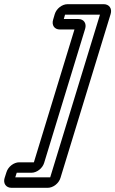

<svg xmlns="http://www.w3.org/2000/svg" viewBox="-50 -711 551 918"><path d="M325 -620H255L261 -641H428L190 137H23L30 115H100C126 115 153 94 161 68L357 -573C365 -599 351 -620 325 -620ZM-19 112 -28 140C-36 166 -21 187 5 187H178C204 187 231 166 239 140L479 -644C487 -670 472 -691 446 -691H273C247 -691 220 -670 212 -644L204 -617C196 -591 210 -570 236 -570H306L112 65H42C16 65 -11 86 -19 112Z"/></svg>

Font: DIN Rundschrift
Style: BreitKontKu
Weight: 400
Width: 7
Version: Version 1.027